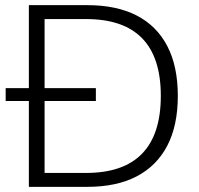

<svg xmlns="http://www.w3.org/2000/svg" viewBox="-20 -725 773 745"><path d="M92 0V-705H319Q432 -705 510 -665Q588 -625 629 -546.5Q670 -468 670 -353Q670 -238 629 -159.5Q588 -81 510 -40.5Q432 0 319 0ZM153 -54H314Q459 -54 531.5 -129Q604 -204 604 -353Q604 -502 531.5 -576.5Q459 -651 314 -651H153ZM2 -333V-383H352V-333Z"/></svg>

Font: Nunito Sans 12pt Light
Style: Regular
Weight: 300
Designer: Vernon Adams
Foundry: Vernon Adams
Version: Version 3.101;gftools[0.9.27]